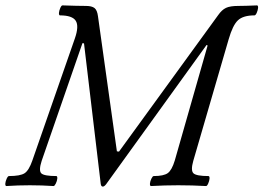

<svg xmlns="http://www.w3.org/2000/svg" viewBox="-22 -688 979 713"><path d="M359.9 4.9Q353.5 4.9 352.1 -4.9L290 -526.9L284.2 -527.8L132.8 -90.8Q121.1 -54.7 131.3 -44.4Q141.6 -34.2 188 -34.2Q191.4 -32.7 190.7 -24.4Q189.9 -16.1 185.3 -6.6Q180.7 2.9 176.8 2.9Q133.8 0 88.9 0Q43.9 0 1 2.9Q-2.9 1.5 -2.2 -6.8Q-1.5 -15.1 2.9 -24.7Q7.3 -34.2 11.2 -34.2Q53.2 -34.2 69.3 -44.7Q85.4 -55.2 98.1 -91.8L255.9 -544.9Q272 -590.8 259.3 -610.8Q246.6 -630.9 200.2 -630.9Q196.3 -632.3 197 -640.6Q197.8 -648.9 201.9 -658.4Q206.1 -668 210 -668Q267.6 -666 296.9 -666Q318.8 -666 328.9 -658.2Q338.9 -650.4 341.8 -627.9L412.1 -126L419.9 -125L788.1 -631.8Q801.8 -651.4 817.1 -658.7Q832.5 -666 862.8 -666Q887.2 -666 933.1 -668Q937 -666.5 936.3 -658.2Q935.5 -649.9 931.4 -640.4Q927.2 -630.9 922.9 -630.9Q881.3 -630.9 861.8 -612.8Q842.3 -594.7 827.1 -542L695.8 -90.8Q685.5 -54.7 696.5 -44.4Q707.5 -34.2 752.9 -34.2Q756.8 -32.7 756.1 -24.4Q755.4 -16.1 751.2 -6.6Q747.1 2.9 743.2 2.9Q691.9 0 640.1 0Q589.4 0 538.1 2.9Q534.2 1.5 534.9 -6.8Q535.6 -15.1 540.3 -24.7Q544.9 -34.2 548.8 -34.2Q585.9 -34.2 601.1 -45.2Q616.2 -56.2 627 -91.8L749 -519L745.1 -521L372.1 -3.9Q365.2 4.9 359.9 4.9Z"/></svg>

Font: Junicode SmCond
Style: Italic
Weight: 400
Width: 4
Italic angle: -11°
Designer: Peter S. Baker
Version: Version 2.206